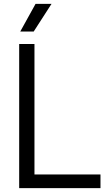

<svg xmlns="http://www.w3.org/2000/svg" viewBox="-20 -966 540 986"><path d="M78.5 0V-740H157V-70H496V0ZM84 -804 162.5 -946H244.5L153 -804Z"/></svg>

Font: Encode Sans SC SemiCondensed
Style: Regular
Weight: 400
Width: 4
Designer: Multiple Designers
Foundry: Impallari Type
Version: Version 3.002